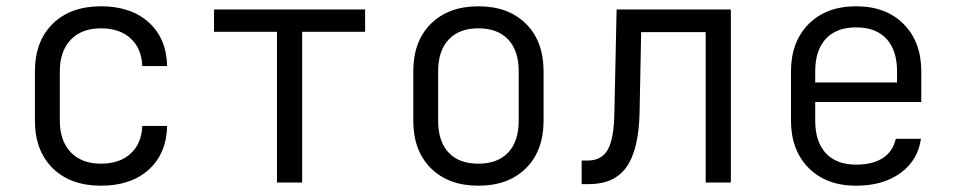

<svg xmlns="http://www.w3.org/2000/svg" viewBox="-20 -580 3040 610"><path d="M91 -197V-353Q91 -449 147.5 -504.5Q204 -560 301 -560Q396 -560 452.5 -509Q509 -458 511 -370H432Q430 -426 395 -458Q360 -490 301 -490Q239 -490 204.5 -453.5Q170 -417 170 -353V-197Q170 -133 204.5 -96.5Q239 -60 301 -60Q360 -60 395 -92Q430 -124 432 -180H511Q509 -92 452.5 -41Q396 10 301 10Q204 10 147.5 -45.5Q91 -101 91 -197Z M940 0H860V-479H660V-550H1140V-479H940Z M1293 -197V-353Q1293 -449 1349 -504.5Q1405 -560 1500 -560Q1595 -560 1651 -504.5Q1707 -449 1707 -353V-197Q1707 -101 1651 -45.5Q1595 10 1500 10Q1405 10 1349 -45.5Q1293 -101 1293 -197ZM1628 -197V-353Q1628 -419 1594.5 -454.5Q1561 -490 1500 -490Q1439 -490 1405.5 -454.5Q1372 -419 1372 -353V-197Q1372 -131 1405 -95.5Q1438 -60 1500 -60Q1561 -60 1594.5 -95.5Q1628 -131 1628 -197Z M1828 5V-70H1848Q1892 -70 1911.5 -105.5Q1931 -141 1932 -224L1939 -550H2302V0H2222V-478H2017L2012 -221Q2009 -104 1970.5 -49.5Q1932 5 1851 5Z M2907 -256H2570V-197Q2570 -130 2603.5 -93.5Q2637 -57 2700 -57Q2753 -57 2785 -78Q2817 -99 2826 -139H2906Q2896 -70 2840.5 -30Q2785 10 2700 10Q2605 10 2549 -46.5Q2493 -103 2493 -197V-353Q2493 -447 2549 -503.5Q2605 -560 2700 -560Q2795 -560 2851 -503.5Q2907 -447 2907 -353ZM2570 -318H2830V-353Q2830 -420 2796.5 -456.5Q2763 -493 2700 -493Q2637 -493 2603.5 -456.5Q2570 -420 2570 -353Z"/></svg>

Font: JetBrains Mono Semi Light
Style: Regular
Weight: 350
Monospace: yes
Designer: Philipp Nurullin, Konstantin Bulenkov
Foundry: JetBrains
Version: 2.002